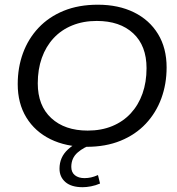

<svg xmlns="http://www.w3.org/2000/svg" viewBox="-20 -614 754 816"><path d="M347.6 10Q260.5 10 194.5 -22.4Q128.6 -54.8 91.9 -114.8Q55.3 -174.7 55.3 -256.6Q55.3 -327.1 77.7 -388.3Q100.2 -449.6 143.8 -495.9Q187.4 -542.2 250.7 -568.1Q314 -594 395.8 -594Q483.4 -594 549.3 -561.6Q615.2 -529.2 651.6 -469.4Q688.1 -409.7 688.1 -327.4Q688.1 -256.9 665.6 -195.7Q643.1 -134.4 599.5 -88.1Q556 -41.8 492.6 -15.9Q429.3 10 347.6 10ZM352.6 -59Q410.8 -59 457 -78.1Q503.1 -97.1 535.8 -132.4Q568.4 -167.8 585.6 -216.3Q602.8 -264.8 602.8 -324.3Q602.8 -419.7 546.2 -472.3Q489.6 -525 391.3 -525Q333.5 -525 286.9 -505.9Q240.2 -486.9 207.6 -451.6Q174.9 -416.2 157.7 -367.7Q140.5 -319.2 140.5 -259.7Q140.5 -164.9 197.9 -112Q255.3 -59 352.6 -59ZM331.6 181.6Q283 181.6 257.9 159.7Q232.9 137.9 232.9 102.8Q232.9 54 268.8 21.1Q304.7 -11.8 354.8 -24.2L373.4 0Q337.1 10.6 310 34.1Q283 57.6 283 95.3Q283 118.5 298.4 130.8Q313.7 143 338.9 143Q353.7 143 367 140Q380.4 137 396.4 130L405.2 166Q386.3 174.2 366.8 177.9Q347.2 181.6 331.6 181.6Z"/></svg>

Font: Rokkitt SemiBold
Style: Italic
Weight: 600
Italic angle: -9°
Designer: Vernon Adams
Foundry: Vernon Adams
Version: Version 3.103